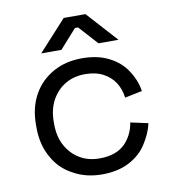

<svg xmlns="http://www.w3.org/2000/svg" viewBox="-80 -759 742 842"><g transform="rotate(-10 291.0 -338.5)"><path d="M506 -81Q478 -38 428 -12Q378 14 308 14Q236 14 181 -17Q123 -47 92 -104Q59 -161 59 -239V-250Q59 -329 92 -386Q123 -441 181 -473Q236 -503 308 -503Q378 -503 428 -477Q478 -452 506 -408Q535 -364 542 -316L465 -300Q454 -380 390 -414Q357 -432 309 -432Q259 -432 222 -410Q184 -388 161 -347Q138 -306 138 -249V-240Q138 -183 161 -142Q184 -101 222 -79Q259 -57 309 -57Q381 -57 421 -95Q459 -133 468 -189L546 -172Q536 -127 506 -81ZM226 -555H136L260 -691H357L480 -555H391L315 -639H301Z"/></g></svg>

Font: Rilu
Style: Regular
Weight: 500
Designer: Alí Sinisterra
Foundry: Alí Sinisterra
Version: 0.1